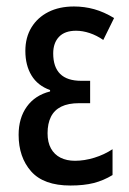

<svg xmlns="http://www.w3.org/2000/svg" viewBox="-20 -569 401 599"><path d="M261.2 -316.9V-247.1H227.1Q192.9 -247.1 171.1 -236.3Q149.4 -225.6 138.9 -204.6Q128.4 -183.6 128.4 -153.3Q128.4 -125 138.9 -106Q149.4 -86.9 168.7 -77.1Q188 -67.4 213.9 -67.4Q243.2 -67.4 274.2 -76.9Q305.2 -86.4 331.1 -103.5V-22.9Q303.2 -5.9 272.5 2Q241.7 9.8 199.7 9.8Q116.2 9.8 77.1 -34.4Q38.1 -78.6 38.1 -148.4Q38.1 -200.7 63.7 -236.3Q89.4 -272 136.2 -283.7V-288.1Q97.7 -301.8 78.4 -333.5Q59.1 -365.2 59.1 -410.2Q59.1 -452.1 78.1 -483.4Q97.2 -514.6 131.1 -531.7Q165 -548.8 210.9 -548.8Q243.2 -548.8 273.9 -540.3Q304.7 -531.7 335.9 -512.7L302.2 -444.3Q281.7 -458.5 259.8 -465.8Q237.8 -473.1 217.3 -473.1Q182.1 -473.1 164.1 -454.1Q146 -435.1 146 -402.3Q146 -359.9 167.7 -338.4Q189.5 -316.9 233.4 -316.9Z"/></svg>

Font: Open Sans Condensed Medium
Style: Regular
Weight: 500
Width: 3
Designer: Monotype Design Team
Foundry: Monotype Imaging Inc.
Version: Version 3.000